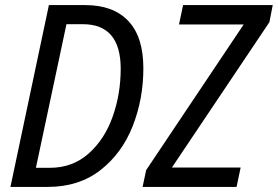

<svg xmlns="http://www.w3.org/2000/svg" viewBox="-20 -734 1091 754"><path d="M172 -714H315Q425 -714 484 -651.5Q543 -589 543 -466Q543 -345 501 -238.5Q459 -132 374.5 -66Q290 0 168 0H21ZM176 -75Q265 -75 328 -131Q391 -187 422.5 -276Q454 -365 454 -464Q454 -639 305 -639H241L121 -75ZM554 -66 937 -638H683L699 -714H1051L1038 -647L655 -76H925L909 0H540Z"/></svg>

Font: Noto Sans UI Narrow
Style: Italic
Weight: 400
Width: 4
Italic angle: -12°
Designer: Monotype Design Team
Foundry: Monotype Imaging Inc.
Version: Version 1.001